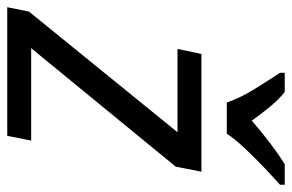

<svg xmlns="http://www.w3.org/2000/svg" viewBox="-173 -648 806 530"><g transform="rotate(90 230.0 -383.0)"><path d="M-15 0 -3 -60 330 -470H100L114 -536H439L425 -465L98 -66H353L340 0ZM248 -606Q235 -644 210 -684Q185 -724 166 -753V-766H219Q239 -750 259 -726Q279 -702 298 -675Q329 -702 360 -725.5Q391 -749 418 -766H475V-753Q458 -738 430 -711.5Q402 -685 375.5 -657Q349 -629 334 -606Z"/></g></svg>

Font: Noto Sans IKEA
Style: Italic
Weight: 400
Italic angle: -12°
Designer: Monotype Design Team
Foundry: Monotype Imaging Inc.
Version: Version 2.001